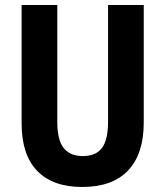

<svg xmlns="http://www.w3.org/2000/svg" viewBox="-20 -734 658 764"><path d="M552 -246Q552 -122 490 -56Q428 10 307 10Q190 10 128 -54Q66 -118 66 -243V-714H208V-249Q208 -177 233.5 -145Q259 -113 309 -113Q362 -113 386 -145.5Q410 -178 410 -250V-714H552Z"/></svg>

Font: Noto Sans Khmer UI Condensed
Style: Bold
Weight: 700
Width: 3
Designer: Danh Hong and the Monotype Design Team
Foundry: Monotype Imaging Inc.
Version: Version 2.002; ttfautohint (v1.8.4.7-5d5b)